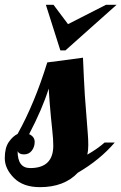

<svg xmlns="http://www.w3.org/2000/svg" viewBox="-52 -770 503 796"><path d="M423.8 -179.2Q361.8 -106.9 271 -54.2Q214.4 5.9 113.8 5.9Q43.5 5.9 5.6 -32.5Q-32.2 -70.8 -32.2 -114Q-32.2 -157.2 -15.6 -181.2Q1 -205.1 21 -214.8Q91.3 -340.8 144 -511.2L292 -530.8Q295.9 -437 299.8 -374L312 -215.3Q314 -191.9 314 -168.9Q314 -146 310.1 -128.9Q354 -154.3 381.8 -179.2ZM73.2 -73.2Q168.9 -73.2 168.9 -166Q168.9 -191.9 165 -227.1L159.2 -284.2Q153.8 -338.9 149.9 -402.8Q124.5 -320.8 68.8 -213.9Q91.8 -203.1 91.8 -181.9Q91.8 -160.6 79.8 -145.3Q67.9 -129.9 47.6 -129.9Q27.3 -129.9 21 -143.1Q21 -73.2 73.2 -73.2ZM219.2 -561H198.2L138.2 -750H169.9L230 -669.9L387.2 -750H431.2Z"/></svg>

Font: UVF Lobster12
Style: Regular
Weight: 400
Designer: Pablo Impallari
Foundry: Pablo Impallari. www.impallari.com
Version: Version 1.004